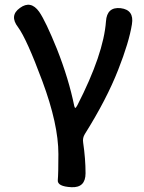

<svg xmlns="http://www.w3.org/2000/svg" viewBox="-20 -582 601 799"><path d="M277 197Q218 194 220.5 167.5Q223 141 223 59Q223 -65 156 -245Q91 -420 55 -469Q18 -517 63 -549Q108 -582 143 -533Q170 -494 217 -378Q266 -254 289 -141Q291 -133 293.5 -133Q296 -133 302 -144Q411 -357 421 -493Q425 -554 482 -548Q539 -541 529 -481Q517 -406 472 -292Q424 -169 333 -24Q323 -8 326 11Q336 79 336 139Q336 200 277 197Z"/></svg>

Font: Resource Han Rounded CN Medium
Style: Regular
Weight: 500
Designer: Cyano Hao (round all glyphs); Ryoko NISHIZUKA 西塚涼子 (kana, bopomofo & ideographs); Paul D. Hunt (Latin, Greek & Cyrillic)
Foundry: Cyano Hao
Version: 0.990